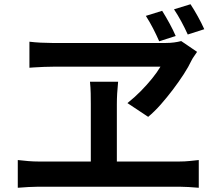

<svg xmlns="http://www.w3.org/2000/svg" viewBox="-20 -878 1040 907"><path d="M746 -827Q763 -800 780.5 -768Q798 -736 810 -708L732 -683Q719 -713 703 -744Q687 -775 669 -803ZM880 -858Q897 -832 914.5 -800.5Q932 -769 945 -740L867 -715Q853 -746 836.5 -776.5Q820 -807 802 -834ZM911 -633Q904 -622 897 -612.5Q890 -603 885 -593Q871 -563 848 -527.5Q825 -492 797 -455Q769 -418 739.5 -384.5Q710 -351 680 -326L582 -391Q616 -418 645 -447.5Q674 -477 698 -506.5Q722 -536 738 -563Q720 -563 681.5 -563Q643 -563 592 -563Q541 -563 486 -563Q431 -563 380 -563Q329 -563 290.5 -563Q252 -563 234 -563Q215 -563 187.5 -562Q160 -561 139.5 -559.5Q119 -558 119 -558V-681Q143 -678 172 -676.5Q201 -675 226 -675Q248 -675 289.5 -675Q331 -675 383.5 -675Q436 -675 492.5 -675Q549 -675 601.5 -675Q654 -675 696.5 -675Q739 -675 763 -675Q784 -675 802.5 -677.5Q821 -680 836 -684ZM532 -386Q532 -375 532 -350.5Q532 -326 532 -293Q532 -260 532 -225Q532 -190 532 -157Q532 -124 532 -98.5Q532 -73 532 -61H409Q409 -73 409 -98.5Q409 -124 409 -156.5Q409 -189 409 -224.5Q409 -260 409 -292.5Q409 -325 409 -350Q409 -375 409 -387Q409 -410 408.5 -437Q408 -464 405 -492H538Q535 -463 533.5 -436.5Q532 -410 532 -386ZM64 -122Q89 -119 114 -117Q139 -115 162 -115H827Q853 -115 876.5 -117.5Q900 -120 919 -122V9Q898 7 871 5.5Q844 4 827 4H162Q140 4 115 5.5Q90 7 64 9Z"/></svg>

Font: Noto Sans HK SemiBold
Style: Regular
Weight: 600
Version: Version 2.004-H2;hotconv 1.0.118;makeotfexe 2.5.65603